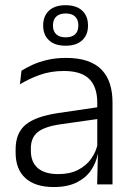

<svg xmlns="http://www.w3.org/2000/svg" viewBox="-20 -726 526 756"><path d="M362.5 0 365.5 -121.5 363 -131V-288.5V-321Q363 -384 331.2 -415.2Q299.5 -446.5 231.5 -446.5Q178.5 -446.5 135 -430.5Q91.5 -414.5 58.5 -394L64.5 -447.5Q82.5 -459 108 -470.8Q133.5 -482.5 166.8 -490.2Q200 -498 240 -498Q289 -498 323.8 -486Q358.5 -474 380.5 -451Q402.5 -428 412.8 -395.5Q423 -363 423 -322.5V0ZM191.5 10.5Q119 10.5 80.2 -24.5Q41.5 -59.5 41.5 -125V-138Q41.5 -202.5 81.2 -235.2Q121 -268 210 -281L373 -305L376 -259L217.5 -236.5Q155.5 -227.5 128.5 -205.8Q101.5 -184 101.5 -141.5V-132.5Q101.5 -87.5 129 -64Q156.5 -40.5 209.5 -40.5Q255 -40.5 287.2 -57Q319.5 -73.5 339.2 -101.2Q359 -129 365.5 -163.5L377.5 -120.5H365Q359 -86 338.8 -56Q318.5 -26 282.2 -7.8Q246 10.5 191.5 10.5ZM150 -624.5V-626Q150 -662.5 172.8 -684Q195.5 -705.5 238.5 -705.5Q281 -705.5 303.8 -684Q326.5 -662.5 326.5 -626V-624.5Q326.5 -589 303.8 -567.5Q281 -546 238.5 -546Q195.5 -546 172.8 -567.5Q150 -589 150 -624.5ZM188.5 -625Q188.5 -603 201.5 -591Q214.5 -579 238.5 -579Q263 -579 275.8 -591Q288.5 -603 288.5 -625V-626Q288.5 -648.5 275.8 -660.8Q263 -673 238.5 -673Q214.5 -673 201.5 -660.8Q188.5 -648.5 188.5 -626Z"/></svg>

Font: Anek Tamil Light
Style: Regular
Weight: 300
Designer: Aadarsh Rajan (Tamil), Yesha Goshar (Latin)
Foundry: Ek Type
Version: Version 1.003